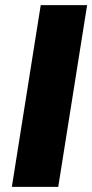

<svg xmlns="http://www.w3.org/2000/svg" viewBox="-20 -725 358 745"><path d="M26 0 138 -705H318L206 0Z"/></svg>

Font: Nunito Sans 10pt SemiCondensed Black
Style: Italic
Weight: 900
Width: 4
Italic angle: -9°
Designer: Vernon Adams
Foundry: Vernon Adams
Version: Version 3.101;gftools[0.9.27]